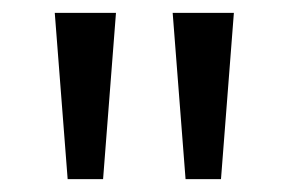

<svg xmlns="http://www.w3.org/2000/svg" viewBox="-20 -734 448 298"><path d="M160 -714 140 -456H85L65 -714ZM343 -714 323 -456H268L248 -714Z"/></svg>

Font: Noto Sans Indic Siyaq Numbers
Style: Regular
Weight: 400
Designer: Monotype Design Team
Foundry: Monotype Imaging Inc.
Version: Version 2.002; ttfautohint (v1.8.4.7-5d5b)